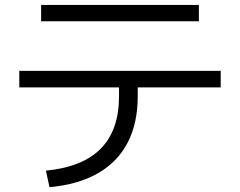

<svg xmlns="http://www.w3.org/2000/svg" viewBox="-20 -736 978 782"><path d="M464.8 -343.8V-379.9H58.6V-447.3H878.9V-379.9H541V-343.8Q541 -234.4 500 -155.3Q459 -76.2 378.9 -30.3Q298.8 15.6 181.6 26.4L167 -41Q317.4 -55.7 391.1 -131.3Q464.8 -207 464.8 -343.8ZM147.5 -715.8H790V-649.4H147.5Z"/></svg>

Font: Pretendard JP Variable
Style: Regular
Weight: 400
Designer: Base glyphs from Inter by Rasmus Andersson; Hangul glyphs from Noto Sans CJK(Source Han Sans) by Jang Soo-young and Kang
Foundry: Kil Hyung-jin
Version: Version 1.307;Glyphs 3.2 (3192)